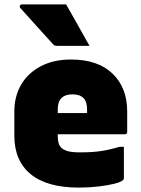

<svg xmlns="http://www.w3.org/2000/svg" viewBox="-20 -834 640 871"><path d="M302 -564Q424 -564 490.5 -500Q557 -436 557 -329V-235Q557 -225 546 -225H242V-217Q242 -200 245.5 -186.5Q249 -173 258 -164Q269 -153 290.5 -147.5Q312 -142 353 -143Q401 -143 440 -149Q479 -155 522 -168H542V-25Q542 -20 538 -17Q529 -8 499 -0.5Q469 7 426.5 12Q384 17 338 17Q193 17 119 -44Q45 -105 45 -219V-328Q45 -397 76 -450Q107 -503 165 -533.5Q223 -564 302 -564ZM309 -406Q242 -406 242 -338V-321H375V-336Q375 -373 359 -389Q342 -406 309 -406ZM280 -814Q307 -766 333.5 -719.5Q360 -673 386 -626H240Q226 -626 221 -633Q177 -682 143.5 -718.5Q110 -755 72 -798Q68 -803 70.5 -808.5Q73 -814 79 -814Z"/></svg>

Font: Recursive Sn Lnr St Blk
Style: Regular
Weight: 900
Version: Version 1.079;hotconv 1.0.112;makeotfexe 2.5.65598; ttfautoh